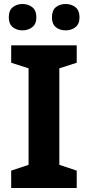

<svg xmlns="http://www.w3.org/2000/svg" viewBox="-20 -941 441 961"><path d="M36 0V-87L123 -116V-599L36 -627V-714H364V-627L277 -599V-116L364 -87V0ZM24 -854Q24 -889 44 -905Q64 -921 93 -921Q121 -921 141.5 -905Q162 -889 162 -854Q162 -821 141.5 -805Q121 -789 93 -789Q64 -789 44 -805Q24 -821 24 -854ZM240 -854Q240 -889 259.5 -905Q279 -921 309 -921Q337 -921 357.5 -905Q378 -889 378 -854Q378 -821 357.5 -805Q337 -789 309 -789Q279 -789 259.5 -805Q240 -821 240 -854Z"/></svg>

Font: Noto Sans Symbols
Style: Bold
Weight: 700
Version: Version 2.002